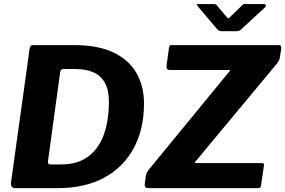

<svg xmlns="http://www.w3.org/2000/svg" viewBox="-20 -976 1479 996"><path d="M59 0Q47 0 41 -8Q35 -16 37 -29L134 -726Q136 -736 140 -739Q144 -742 155 -742H366Q487 -742 567 -704.5Q647 -667 687 -598.5Q727 -530 727 -439Q727 -305 673 -206Q619 -107 519 -53.5Q419 0 278 0H59ZM297 -123Q384 -123 439 -165Q494 -207 519.5 -280Q545 -353 545 -449Q545 -508 524.5 -545.5Q504 -583 465.5 -600.5Q427 -618 370 -618H310Q294 -618 292 -601L229 -141Q228 -132 230.5 -127.5Q233 -123 241 -123ZM752 0Q740 0 735 -4.5Q730 -9 731 -21L736 -61Q738 -72 741.5 -80Q745 -88 756 -101L1168 -603Q1174 -610 1174.5 -611.5Q1175 -613 1167 -613H861Q841 -613 844 -637L857 -730Q859 -738 861.5 -740Q864 -742 870 -742H1427Q1441 -742 1439 -724L1432 -680Q1431 -671 1428.5 -665Q1426 -659 1418 -648L994 -138Q986 -130 996 -130H1336Q1345 -130 1348 -127.5Q1351 -125 1349 -116L1334 -13Q1333 -6 1330 -3Q1327 0 1317 0H752ZM1238 -950Q1244 -956 1248.5 -955.5Q1253 -955 1261 -955H1347Q1357 -955 1359 -949.5Q1361 -944 1353 -936L1229 -822Q1224 -818 1218.5 -816Q1213 -814 1204 -814H1131Q1119 -814 1112.5 -819Q1106 -824 1102 -830L1007 -942Q1002 -949 1000.5 -952Q999 -955 1007 -955H1088Q1096 -955 1101 -952.5Q1106 -950 1109 -943L1154 -890Q1163 -878 1168 -882Q1173 -886 1183 -897Z"/></svg>

Font: Libre Franklin
Style: Bold Italic
Weight: 700
Italic angle: -8°
Designer: Pablo Impallari, Rodrigo Fuenzalida, Nhung Nguyen
Foundry: Impallari Type
Version: Version 3.000